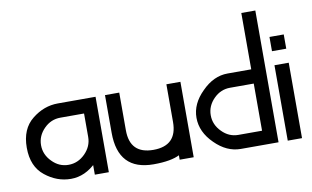

<svg xmlns="http://www.w3.org/2000/svg" viewBox="-63 -681 1306 803"><g transform="rotate(-10 590.0 -280.0)"><path d="M19.5 -160.2Q19.5 -240.2 70.3 -280.3Q120.1 -320.3 179.7 -320.3Q240.2 -320.3 269.5 -320.3Q299.8 -320.3 339.8 -320.3Q339.8 -212.9 339.8 0Q325.2 0 280.3 0Q294.9 -40 339.8 -160.2Q339.8 -99.6 290 -49.8Q240.2 0 179.7 0Q179.7 0 179.7 0Q120.1 0 70.3 -40Q19.5 -80.1 19.5 -160.2ZM179.7 -259.8Q139.6 -259.8 110.4 -230.5Q80.1 -200.2 80.1 -160.2Q80.1 -120.1 110.4 -89.8Q139.6 -59.6 179.7 -59.6Q219.7 -59.6 250 -89.8Q280.3 -120.1 280.3 -160.2Q280.3 -179.7 280.3 -210.9Q280.3 -242.2 280.3 -259.8Q259.8 -259.8 240.2 -259.8Q219.7 -259.8 179.7 -259.8ZM280.3 -99.6Q280.3 -75.2 280.3 0Q294.9 0 339.8 0Q339.8 -25.4 339.8 -99.6Q325.2 -99.6 280.3 -99.6ZM339.8 -99.6Q339.8 -75.2 339.8 0Q325.2 0 280.3 0Q280.3 -25.4 280.3 -99.6Q294.9 -99.6 339.8 -99.6ZM280.3 0Q280.3 -19.5 280.3 -80.1Q290 -75.2 320.3 -59.6Q320.3 -44.9 320.3 0Q309.6 0 280.3 0Z M440.4 -160.2Q440.4 -59.6 540 -59.6Q640.6 -59.6 640.6 -160.2Q640.6 -212.9 640.6 -320.3Q655.3 -320.3 700.2 -320.3Q700.2 -240.2 700.2 0Q685.5 0 640.6 0Q640.6 -14.6 640.6 -59.6Q645.5 -65.4 663.1 -72.3Q680.7 -80.1 680.7 -80.1Q680.7 0 530.3 0Q379.9 0 379.9 -160.2Q379.9 -212.9 379.9 -320.3Q395.5 -320.3 440.4 -320.3Q440.4 -280.3 440.4 -160.2Z M1060.5 -559.6Q1060.5 -419.9 1060.5 0Q1020.5 0 990.2 0Q960.9 0 900.4 0Q840.8 0 791 -49.8Q740.2 -99.6 740.2 -160.2Q740.2 -219.7 791 -269.5Q840.8 -320.3 900.4 -320.3Q933.6 -320.3 1001 -320.3Q1001 -379.9 1001 -559.6Q1015.6 -559.6 1060.5 -559.6ZM1001 -59.6Q1001 -110.4 1001 -259.8Q975.6 -259.8 900.4 -259.8Q860.4 -259.8 831.1 -230.5Q800.8 -200.2 800.8 -160.2Q800.8 -120.1 831.1 -89.8Q860.4 -59.6 900.4 -59.6Q940.4 -59.6 951.2 -59.6Q960.9 -59.6 1001 -59.6Z M1099.6 -440.4Q1115.2 -440.4 1160.2 -440.4Q1160.2 -424.8 1160.2 -379.9Q1145.5 -379.9 1099.6 -379.9Q1099.6 -394.5 1099.6 -440.4ZM1099.6 -320.3Q1115.2 -320.3 1160.2 -320.3Q1160.2 -240.2 1160.2 0Q1145.5 0 1099.6 0Q1099.6 -80.1 1099.6 -320.3Z"/></g></svg>

Font: Moonwalk
Style: Regular
Weight: 400
Designer: BarCoded
Foundry: BarCoded
Version: Version 1.0